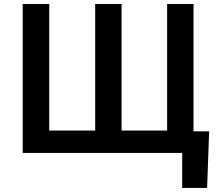

<svg xmlns="http://www.w3.org/2000/svg" viewBox="-20 -747 1077 938"><path d="M991.8 171.2H870V0H90.9V-727.3H220.5V-109.4H445V-727.3H573.9V-109.4H796.5V-727.3H925.4V-105.5H1001.8Z"/></svg>

Font: Interop SemBd
Style: Regular
Weight: 600
Designer: Rasmus Andersson, Google, Jang Haemin
Foundry: jhaemin
Version: Version 1.008